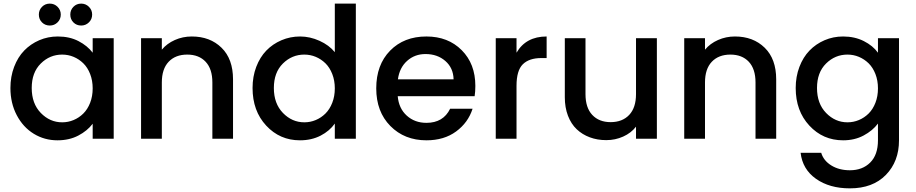

<svg xmlns="http://www.w3.org/2000/svg" viewBox="-20 -760 5020 1052"><path d="M37.1 -277.8Q37.1 -340.3 57.4 -393.6Q77.6 -446.8 112.5 -482.9Q147.5 -519 195.1 -539.6Q242.7 -560.1 296.9 -560.1Q361.3 -560.1 410.2 -534.7Q459 -509.3 487.8 -471.2V-550.8H603V0H487.8V-82Q458.5 -43 408.9 -17.1Q359.4 8.8 294.9 8.8Q223.6 8.8 165 -27.1Q106.4 -63 71.8 -128.9Q37.1 -194.8 37.1 -277.8ZM487.8 -275.9Q487.8 -318.8 473.9 -354.5Q460 -390.1 436.5 -413.1Q413.1 -436 383.3 -448.5Q353.5 -460.9 320.8 -460.9Q252.9 -460.9 203.4 -411.9Q153.8 -362.8 153.8 -277.8Q153.8 -192.4 203.6 -141.1Q253.4 -89.8 320.8 -89.8Q353.5 -89.8 383.3 -102.3Q413.1 -114.7 436.5 -137.9Q460 -161.1 473.9 -196.8Q487.8 -232.4 487.8 -275.9ZM252.9 -620.1Q227.5 -620.1 210.2 -637.2Q192.9 -654.3 192.9 -680.2Q192.9 -705.1 210.2 -722.7Q227.5 -740.2 252.9 -740.2Q277.8 -740.2 295.4 -722.7Q313 -705.1 313 -680.2Q313 -654.8 295.4 -637.5Q277.8 -620.1 252.9 -620.1ZM424.8 -620.1Q399.4 -620.1 382.3 -637.2Q365.2 -654.3 365.2 -680.2Q365.2 -705.1 382.3 -722.7Q399.4 -740.2 424.8 -740.2Q449.7 -740.2 467.3 -722.7Q484.9 -705.1 484.9 -680.2Q484.9 -654.8 467.3 -637.5Q449.7 -620.1 424.8 -620.1Z M1143.6 0V-308.1Q1143.6 -382.3 1106.7 -421.6Q1069.8 -460.9 1005.9 -460.9Q941.4 -460.9 904.1 -421.6Q866.7 -382.3 866.7 -308.1V0H752.9V-550.8H866.7V-487.8Q894.5 -521.5 938 -540.8Q981.4 -560.1 1030.8 -560.1Q1130.9 -560.1 1193.8 -498.5Q1256.8 -437 1256.8 -325.2V0Z M1363.8 -277.8Q1363.8 -340.3 1384 -393.6Q1404.3 -446.8 1439.2 -482.9Q1474.1 -519 1522.2 -539.6Q1570.3 -560.1 1624.5 -560.1Q1678.2 -560.1 1730.7 -536.4Q1783.2 -512.7 1814.5 -474.1V-740.2H1929.7V0H1814.5V-83Q1786.1 -42.5 1736.6 -16.8Q1687 8.8 1623.5 8.8Q1513.2 8.8 1438.5 -71.8Q1363.8 -152.3 1363.8 -277.8ZM1814.5 -275.9Q1814.5 -318.8 1800.5 -354.5Q1786.6 -390.1 1763.2 -413.1Q1739.7 -436 1710 -448.5Q1680.2 -460.9 1647.5 -460.9Q1579.6 -460.9 1530 -411.9Q1480.5 -362.8 1480.5 -277.8Q1480.5 -192.4 1530.3 -141.1Q1580.1 -89.8 1647.5 -89.8Q1680.2 -89.8 1710 -102.3Q1739.7 -114.7 1763.2 -137.9Q1786.6 -161.1 1800.5 -196.8Q1814.5 -232.4 1814.5 -275.9Z M2311.5 -463.9Q2252.4 -463.9 2210.7 -426.5Q2168.9 -389.2 2160.2 -325.2H2465.3Q2463.9 -387.7 2420.2 -425.8Q2376.5 -463.9 2311.5 -463.9ZM2569.3 -164.1Q2544.9 -87.9 2479 -39.6Q2413.1 8.8 2316.4 8.8Q2196.3 8.8 2118.9 -69.6Q2041.5 -147.9 2041.5 -275.9Q2041.5 -404.8 2117.4 -482.4Q2193.4 -560.1 2316.4 -560.1Q2435.1 -560.1 2509.8 -485.1Q2584.5 -410.2 2584.5 -289.1Q2584.5 -258.3 2580.6 -232.9H2159.2Q2165 -166 2208.7 -126.5Q2252.4 -86.9 2316.4 -86.9Q2408.7 -86.9 2446.3 -164.1Z M2810.1 -290V0H2696.3V-550.8H2810.1V-471.2Q2861.8 -560.1 2975.1 -560.1V-441.9H2946.3Q2878.9 -441.9 2844.5 -407.7Q2810.1 -373.5 2810.1 -290Z M3579.1 -550.8V0H3464.8V-65.9Q3438 -31.2 3394.5 -11.7Q3351.1 7.8 3301.8 7.8Q3252.9 7.8 3211.7 -7.6Q3170.4 -22.9 3139.9 -51.8Q3109.4 -80.6 3092 -125.7Q3074.7 -170.9 3074.7 -227.1V-550.8H3188V-244.1Q3188 -169.9 3225.1 -130.4Q3262.2 -90.8 3325.7 -90.8Q3390.1 -90.8 3427.5 -130.4Q3464.8 -169.9 3464.8 -244.1V-550.8Z M4119.6 0V-308.1Q4119.6 -382.3 4082.8 -421.6Q4045.9 -460.9 3981.9 -460.9Q3917.5 -460.9 3880.1 -421.6Q3842.8 -382.3 3842.8 -308.1V0H3729V-550.8H3842.8V-487.8Q3870.6 -521.5 3914.1 -540.8Q3957.5 -560.1 4006.8 -560.1Q4106.9 -560.1 4169.9 -498.5Q4232.9 -437 4232.9 -325.2V0Z M4339.8 -277.8Q4339.8 -340.3 4360.1 -393.6Q4380.4 -446.8 4415.3 -482.9Q4450.2 -519 4497.8 -539.6Q4545.4 -560.1 4599.6 -560.1Q4663.1 -560.1 4712.9 -534.9Q4762.7 -509.8 4790.5 -471.2V-550.8H4905.8V8.8Q4905.8 124.5 4834 198.2Q4762.2 272 4636.7 272Q4524.9 272 4450.9 219.7Q4377 167.5 4366.7 77.1H4479.5Q4492.2 120.1 4534.9 146.5Q4577.6 172.9 4636.7 172.9Q4705.6 172.9 4748 130.6Q4790.5 88.4 4790.5 8.8V-83Q4761.2 -43.9 4711.9 -17.6Q4662.6 8.8 4599.6 8.8Q4489.3 8.8 4414.6 -71.8Q4339.8 -152.3 4339.8 -277.8ZM4790.5 -275.9Q4790.5 -318.8 4776.6 -354.5Q4762.7 -390.1 4739.3 -413.1Q4715.8 -436 4686 -448.5Q4656.2 -460.9 4623.5 -460.9Q4555.7 -460.9 4506.1 -411.9Q4456.5 -362.8 4456.5 -277.8Q4456.5 -192.4 4506.3 -141.1Q4556.2 -89.8 4623.5 -89.8Q4656.2 -89.8 4686 -102.3Q4715.8 -114.7 4739.3 -137.9Q4762.7 -161.1 4776.6 -196.8Q4790.5 -232.4 4790.5 -275.9Z"/></svg>

Font: SVN-Poppins Medium
Style: Regular
Weight: 500
Designer: Ninad Kale (Devanagari), Jonny Pinhorn (Latin)
Foundry: Indian Type Foundry
Version: Version 3.002 2017